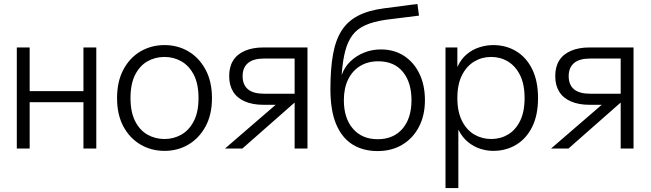

<svg xmlns="http://www.w3.org/2000/svg" viewBox="-20 -751 3290 971"><path d="M402 0V-511H467V0ZM65 0V-511H130V0ZM103 -234V-290H427V-234Z M812 12Q745 12 690.5 -20Q636 -52 604 -111.5Q572 -171 572 -255Q572 -339 604 -399Q636 -459 690.5 -491Q745 -523 812 -523Q879 -523 933 -491Q987 -459 1019.5 -399Q1052 -339 1052 -255Q1052 -171 1019.5 -111.5Q987 -52 933 -20Q879 12 812 12ZM812 -48Q858 -48 897 -70Q936 -92 960 -138Q984 -184 984 -255Q984 -327 960 -373Q936 -419 897 -441Q858 -463 812 -463Q765 -463 726 -441Q687 -419 663.5 -373Q640 -327 640 -255Q640 -184 663.5 -138Q687 -92 726 -70Q765 -48 812 -48Z M1470 0V-231H1425L1423 -221H1312Q1258 -221 1218.5 -238Q1179 -255 1159 -287.5Q1139 -320 1139 -366Q1139 -413 1159 -445Q1179 -477 1218.5 -494Q1258 -511 1312 -511H1535V0ZM1118 0 1417 -258H1499L1206 0ZM1316 -277H1470V-455H1316Q1261 -455 1234 -432Q1207 -409 1207 -366Q1207 -322 1234 -299.5Q1261 -277 1316 -277Z M1890 13Q1816 13 1762.5 -20.5Q1709 -54 1680 -123Q1651 -192 1651 -300Q1651 -402 1664 -475Q1677 -548 1707.5 -596Q1738 -644 1791 -671.5Q1844 -699 1923 -709L2091 -731L2099 -672L1931 -651Q1869 -642 1827.5 -623.5Q1786 -605 1762 -572.5Q1738 -540 1725.5 -491.5Q1713 -443 1708 -374H1709Q1723 -413 1752.5 -441Q1782 -469 1821.5 -485Q1861 -501 1906 -501Q1974 -501 2024 -468Q2074 -435 2101.5 -377.5Q2129 -320 2129 -244Q2129 -168 2099 -110Q2069 -52 2015 -19.5Q1961 13 1890 13ZM1890 -47Q1970 -47 2015.5 -100Q2061 -153 2061 -244Q2061 -335 2017 -388Q1973 -441 1893 -441Q1840 -441 1801 -417Q1762 -393 1740.5 -349Q1719 -305 1719 -244Q1719 -153 1765 -100Q1811 -47 1890 -47Z M2233 200V-511H2293V-414H2294Q2312 -453 2341 -477Q2370 -501 2405 -512Q2440 -523 2474 -523Q2539 -523 2590.5 -492Q2642 -461 2671.5 -401Q2701 -341 2701 -255Q2701 -169 2671.5 -109.5Q2642 -50 2590.5 -19Q2539 12 2474 12Q2442 12 2409 1.5Q2376 -9 2347 -32.5Q2318 -56 2299 -94H2298V200ZM2464 -48Q2511 -48 2549 -70.5Q2587 -93 2610 -139Q2633 -185 2633 -255Q2633 -325 2610 -371Q2587 -417 2549 -440Q2511 -463 2464 -463Q2417 -463 2378.5 -440Q2340 -417 2316.5 -371Q2293 -325 2293 -255Q2293 -186 2316.5 -139.5Q2340 -93 2379 -70.5Q2418 -48 2464 -48Z M3119 0V-231H3074L3072 -221H2961Q2907 -221 2867.5 -238Q2828 -255 2808 -287.5Q2788 -320 2788 -366Q2788 -413 2808 -445Q2828 -477 2867.5 -494Q2907 -511 2961 -511H3184V0ZM2767 0 3066 -258H3148L2855 0ZM2965 -277H3119V-455H2965Q2910 -455 2883 -432Q2856 -409 2856 -366Q2856 -322 2883 -299.5Q2910 -277 2965 -277Z"/></svg>

Font: TikTok Sans 24pt Light
Style: Regular
Weight: 300
Version: Version 4.000